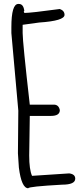

<svg xmlns="http://www.w3.org/2000/svg" viewBox="-20 -956 438 998"><path d="M78.1 -935.5Q102.5 -935.5 106.4 -898.4H103.5L106.4 -888.7Q139.6 -888.7 291 -909.2Q315.4 -900.4 315.4 -878.9Q315.4 -847.7 183.6 -838.9L97.7 -827.1V-784.2Q97.7 -738.3 134.8 -412.1H259.8Q285.2 -412.1 291 -383.8Q291 -353.5 245.1 -353.5H134.8V-349.6L131.8 -147.5Q131.8 -75.2 146.5 -42L339.8 -54.7Q371.1 -50.8 371.1 -27.3Q371.1 3.9 302.7 3.9Q127 13.7 127 22.5Q91.8 22.5 78.1 -85L73.2 -159.2L75.2 -380.9L39.1 -784.2V-814.5Q39.1 -935.5 75.2 -935.5Z"/></svg>

Font: Sue Ellen Francisco
Style: Regular
Weight: 400
Designer: Kimberly Geswein
Foundry: Kimberly Geswein
Version: Version 1.002 2007